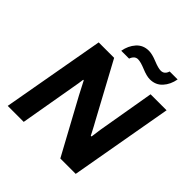

<svg xmlns="http://www.w3.org/2000/svg" viewBox="-226 -1039 1206 1206"><g transform="rotate(45 377.0 -436.0)"><path d="M288.1 -749Q297.4 -801.3 329.1 -836.7Q360.8 -872.1 411.1 -872.1Q440.9 -872.1 484.9 -854Q528.8 -835.9 551.8 -835.9Q584.5 -835.9 595.2 -872.1H666Q656.7 -819.3 624.8 -784.2Q592.8 -749 542 -749Q513.2 -749 468.8 -767.6Q424.3 -786.1 400.9 -786.1Q371.1 -786.1 357.9 -749ZM28.8 0 150.9 -686H288.1L487.8 -316.9Q493.2 -307.6 501 -293Q508.8 -278.3 517.8 -261Q526.9 -243.7 530.8 -235.8L537.1 -236.8Q544.9 -293.5 546.9 -307.1L611.8 -686H753.9L632.8 0H496.1L298.8 -362.8Q288.1 -381.8 252.9 -451.2H248Q244.1 -418.5 234.9 -369.1L170.9 0Z"/></g></svg>

Font: Archivo
Style: Bold Italic
Weight: 700
Italic angle: -10°
Designer: Hector Gatti
Foundry: Omnibus-Type
Version: Version 2.001